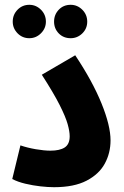

<svg xmlns="http://www.w3.org/2000/svg" viewBox="-20 -773 518 799"><path d="M31 -28 65 -168Q94 -158 129 -152Q164 -146 190 -146Q229 -146 249.5 -159.5Q270 -173 270 -206Q270 -226 261.5 -256.5Q253 -287 228 -336.5Q203 -386 154 -462L293 -543Q365 -435 402.5 -342.5Q440 -250 440 -189Q440 -136 416 -92Q392 -48 340 -21Q288 6 205 6Q180 6 148.5 2.5Q117 -1 85.5 -8.5Q54 -16 31 -28ZM102 -614Q73 -614 53 -634.5Q33 -655 33 -683Q33 -712 53 -732.5Q73 -753 102 -753Q130 -753 150.5 -732.5Q171 -712 171 -683Q171 -655 150.5 -634.5Q130 -614 102 -614ZM274 -614Q244 -614 224.5 -634Q205 -654 205 -683Q205 -712 224.5 -732.5Q244 -753 274 -753Q302 -753 322.5 -732.5Q343 -712 343 -683Q343 -654 322.5 -634Q302 -614 274 -614Z"/></svg>

Font: Noto Sans Arabic Cond ExtBd
Style: Regular
Weight: 800
Width: 3
Designer: Monotype Design Team, Nadine Chahine, Nizar Qandah and Khaled Hosny
Foundry: Monotype Imaging Inc.
Version: Version 2.012; ttfautohint (v1.8.4.7-5d5b)